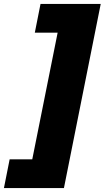

<svg xmlns="http://www.w3.org/2000/svg" viewBox="-99 -762 532 976"><path d="M-79 194 -50 48H65L194 -596H78L107 -742H413L226 194Z"/></svg>

Font: Idrija
Style: Italic
Weight: 800
Italic angle: -11.3°
Designer: Julieta Ulanovsky
Foundry: Julieta Ulanovsky
Version: Version 7.200